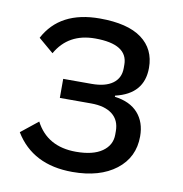

<svg xmlns="http://www.w3.org/2000/svg" viewBox="-66 -591 633 665"><g transform="rotate(10 250.5 -258.0)"><path d="M231 12Q91 12 28 -92L88 -140Q130 -59 231 -59Q291 -59 323 -81.5Q355 -104 355 -141V-153Q355 -192 328.5 -212.5Q302 -233 254 -233H144V-300H244Q292 -300 318 -319Q344 -338 344 -373V-385Q344 -457 229 -457Q135 -457 92 -381L39 -426Q93 -528 233 -528Q331 -528 380.5 -491.5Q430 -455 430 -389Q430 -297 331 -274V-270Q385 -263 413 -231.5Q441 -200 441 -150Q441 -76 384 -32Q327 12 231 12Z"/></g></svg>

Font: Aneliza
Style: Regular
Weight: 400
Designer: Mike Abbink, Paul van der Laan, Pieter van Rosmalen
Foundry: Bold Monday
Version: Version 3.0